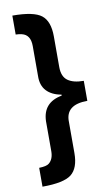

<svg xmlns="http://www.w3.org/2000/svg" viewBox="-106 -885 639 1102"><g transform="rotate(-10 213.0 -333.5)"><path d="M387.7 -274.9Q259.3 -274.9 262.7 -173.8V7.3Q262.7 94.7 217.8 130.4Q172.9 165.5 48.8 165.5V55.7Q91.8 54.7 106.9 42Q133.8 20 133.8 -26.4V-200.7Q136.7 -309.6 248 -330.1V-335.9Q191.9 -345.7 162.1 -377.9Q132.3 -410.2 133.8 -464.8V-639.2Q133.8 -705.1 84 -716.8Q68.4 -720.7 48.8 -721.2V-831.5Q172.9 -831.5 217.8 -796.4Q262.7 -761.2 262.7 -672.9V-493.7Q262.7 -438.5 294.9 -415Q327.1 -391.6 387.7 -391.6Z"/></g></svg>

Font: NotoSans-Bold
Style: Bold
Weight: 700
Designer: Monotype Design team
Foundry: Monotype Imaging Inc.
Version: Version 1.04